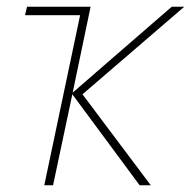

<svg xmlns="http://www.w3.org/2000/svg" viewBox="-20 -548 565 568"><path d="M111 0 217 -503H54L60 -528H248L195 -274L488 -528H525L224 -269L426 0H393L194 -269L137 0Z"/></svg>

Font: Noto Sans Disp Thin
Style: Italic
Weight: 100
Italic angle: -12°
Designer: Monotype Design Team
Foundry: Monotype Imaging Inc.
Version: Version 2.000;GOOG;noto-source:20170915:90ef993387c0